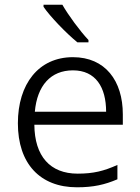

<svg xmlns="http://www.w3.org/2000/svg" viewBox="-20 -786 596 816"><path d="M245 -766H165V-757C192 -717 261 -645 309 -606H356V-616C320 -654 270 -722 245 -766ZM290 -543C144 -543 56 -429 56 -262C56 -91 150 10 307 10C377 10 425 -1 479 -24V-85C421 -59 377 -48 310 -48C193 -48 127 -122 126 -256H502V-300C502 -443 427 -543 290 -543ZM290 -487C386 -487 431 -416 431 -311H128C138 -423 196 -487 290 -487Z"/></svg>

Font: Noto Kufi Arabic Light
Style: Regular
Weight: 300
Designer: Monotype Design Team, David Williams, Khaled Hosny
Foundry: Google LLC
Version: Version 2.109